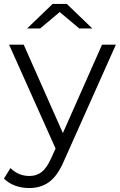

<svg xmlns="http://www.w3.org/2000/svg" viewBox="-45 -752 607 971"><path d="M541 -526 278 63Q246 137 204 168Q162 199 103 199Q65 199 32 187Q-1 175 -25 151L8 98Q48 138 104 138Q140 138 165.5 118Q191 98 213 50L236 -1L1 -526H75L273 -79L471 -526ZM356 -608 257 -691 158 -608H92L221 -732H293L422 -608Z"/></svg>

Font: Idrija
Style: Regular
Weight: 400
Designer: Julieta Ulanovsky
Foundry: Julieta Ulanovsky
Version: Version 7.200